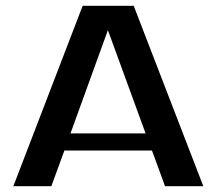

<svg xmlns="http://www.w3.org/2000/svg" viewBox="-20 -642 747 662"><path d="M223 -182H482L352 -538ZM549 0 504 -123H202L157 0H26L265 -622H441L681 0Z"/></svg>

Font: Sarpanch SemiBold
Style: Regular
Weight: 600
Designer: Manushi Parikh (Devanagari and Latin), Jyotish Sonowal (Devanagari)
Foundry: Indian Type Foundry
Version: Version 2.004;PS 1.0;hotconv 1.0.78;makeotf.lib2.5.61930; tt